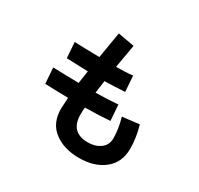

<svg xmlns="http://www.w3.org/2000/svg" viewBox="-178 -1042 1357 1310"><g transform="rotate(30 500.0 -387.0)"><path d="M129.9 -398.4Q245.1 -394.5 333 -393.6Q337.9 -426.8 347.7 -493.2Q333 -493.2 178.7 -499L169.9 -622.1Q231.4 -619.1 367.2 -617.2L401.4 -823.2L531.2 -799.8Q526.4 -770.5 514.6 -705.1Q502.9 -639.6 499 -616.2Q576.2 -616.2 629.9 -623L638.7 -499Q540 -493.2 479.5 -492.2Q470.7 -435.5 465.8 -393.6Q554.7 -394.5 641.6 -401.4L650.4 -277.3Q557.6 -270.5 454.1 -269.5Q451.2 -239.3 451.2 -215.8Q451.2 -73.2 589.8 -73.2Q647.5 -73.2 687.5 -102.5Q727.5 -131.8 727.5 -185.5Q727.5 -257.8 703.1 -341.8L835.9 -357.4Q862.3 -267.6 862.3 -179.7Q862.3 -72.3 786.6 -11.7Q710.9 48.8 589.8 48.8Q470.7 48.8 393.6 -9.8Q316.4 -68.4 316.4 -181.6Q316.4 -196.3 321.3 -269.5Q192.4 -271.5 138.7 -274.4Z"/></g></svg>

Font: Gothic A1 ExtraBold
Style: Regular
Weight: 800
Designer: HanYang I&C Co.,Ltd.
Foundry: HanYang I&C Co.,Ltd.
Version: Version 2.50